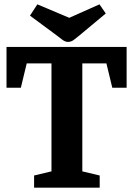

<svg xmlns="http://www.w3.org/2000/svg" viewBox="-20 -864 613 884"><path d="M137 -56 217 -75V-572H103L76 -460H10V-648H563V-460H497L470 -572H359V-75L439 -56V0H137ZM152 -844 299 -782 438 -844 467 -802 347 -702Q336 -694 322.5 -682.5Q309 -671 293 -671Q280 -671 265 -682.5Q250 -694 241 -701L118 -792Z"/></svg>

Font: Faustina VF Beta
Style: Regular
Weight: 400
Designer: Alfonso Garcia
Foundry: Omnibus-Type
Version: Version 1.006